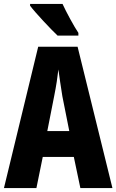

<svg xmlns="http://www.w3.org/2000/svg" viewBox="-20 -950 588 970"><path d="M296 -930H132V-921C158 -886 238 -801 271 -770H376V-784C356 -813 314 -890 296 -930ZM386 0H548L372 -714H173L0 0H164L196 -157H353ZM295 -464 330 -288H219L254 -466C264 -515 271 -563 275 -599C280 -561 287 -514 295 -464Z"/></svg>

Font: Noto Sans Arabic UI XCn XBd
Style: Regular
Weight: 800
Width: 2
Designer: Monotype Design Team, Nadine Chahine and Nizar Qandah
Foundry: Monotype Imaging Inc.
Version: Version 2.010